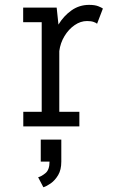

<svg xmlns="http://www.w3.org/2000/svg" viewBox="-20 -532 490 808"><path d="M78 0V-61.5H155.5V-438.5H77.5V-500H218.5L226 -428.5Q247.5 -464.5 280.5 -488Q313.5 -511.5 355 -511.5Q379 -511.5 393.5 -505.8Q408 -500 413 -496L388.5 -432Q385.5 -435.5 374.5 -439.5Q363.5 -443.5 346.5 -443.5Q319 -443.5 294 -426.2Q269 -409 251.5 -380.2Q234 -351.5 229.5 -317V-61.5H314V0ZM151.5 148V55.5H238V148Q238 182.5 224.8 204.8Q211.5 227 193.8 239.5Q176 252 162.5 256L140.5 214Q154.5 210.5 171.5 196.5Q188.5 182.5 188.5 148Z"/></svg>

Font: Trispace Condensed Light
Style: Regular
Weight: 300
Width: 3
Designer: Tyler Finck
Foundry: Etcetera Type Company
Version: Version 1.210; ttfautohint (v1.8.3)